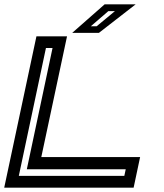

<svg xmlns="http://www.w3.org/2000/svg" viewBox="-24 -868 758 888"><path d="M-4.5 0 144.5 -700H286L167 -141.5H624L594 0ZM63 -54.5H551L557.5 -85H100L219 -646H188.5ZM310 -716 460 -848H603.5L433.5 -716ZM396 -746.5H423L507.5 -816.5H477Z"/></svg>

Font: Tourney Expanded SemiBold
Style: Italic
Weight: 600
Width: 7
Italic angle: -12°
Designer: Tyler Finck
Foundry: Etcetera Type Co
Version: Version 1.010; ttfautohint (v1.8.3)